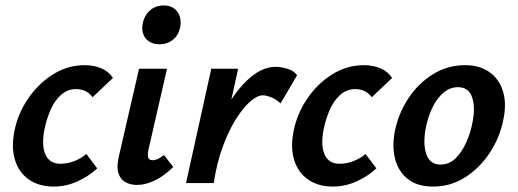

<svg xmlns="http://www.w3.org/2000/svg" viewBox="-20 -674 1906 707"><path d="M178 13Q124 13 87 -12.5Q50 -38 35.5 -84Q21 -130 33 -191Q46 -256 83.5 -311Q121 -366 175 -400Q229 -434 292 -434Q326 -434 353 -422.5Q380 -411 396 -387L321 -316Q308 -333 292.5 -339.5Q277 -346 261 -346Q228 -346 204 -324Q180 -302 165.5 -268Q151 -234 144 -199Q132 -138 147.5 -104.5Q163 -71 202 -71Q230 -71 255.5 -81.5Q281 -92 298 -107L338 -54Q307 -25 265 -6Q223 13 178 13Z M484 7Q460 7 441.5 -3.5Q423 -14 416 -36.5Q409 -59 417 -95L492 -421H595L527 -124Q523 -106 525.5 -95Q528 -84 542 -84Q550 -84 559.5 -88Q569 -92 584 -103L618 -59Q584 -26 550 -9.5Q516 7 484 7ZM567 -511Q544 -511 528.5 -521.5Q513 -532 507 -550Q501 -568 506 -590Q512 -618 532.5 -636Q553 -654 583 -654Q606 -654 621 -643Q636 -632 642 -613.5Q648 -595 643 -572Q637 -544 616.5 -527.5Q596 -511 567 -511Z M715 0Q742 -130 787 -226Q832 -322 886.5 -375Q941 -428 995 -428Q1013 -428 1037.5 -421Q1062 -414 1074 -397L1013 -293Q1000 -307 980.5 -315Q961 -323 948 -323Q927 -323 900.5 -299.5Q874 -276 847.5 -233.5Q821 -191 799.5 -131.5Q778 -72 767 0ZM665 0 758 -421H857L764 0Z M1206 13Q1152 13 1115 -12.5Q1078 -38 1063.5 -84Q1049 -130 1061 -191Q1074 -256 1111.5 -311Q1149 -366 1203 -400Q1257 -434 1320 -434Q1354 -434 1381 -422.5Q1408 -411 1424 -387L1349 -316Q1336 -333 1320.5 -339.5Q1305 -346 1289 -346Q1256 -346 1232 -324Q1208 -302 1193.5 -268Q1179 -234 1172 -199Q1160 -138 1175.5 -104.5Q1191 -71 1230 -71Q1258 -71 1283.5 -81.5Q1309 -92 1326 -107L1366 -54Q1335 -25 1293 -6Q1251 13 1206 13Z M1575 13Q1517 13 1482 -14.5Q1447 -42 1435 -88.5Q1423 -135 1434 -191Q1447 -256 1483.5 -311.5Q1520 -367 1574 -400.5Q1628 -434 1692 -434Q1747 -434 1783 -408Q1819 -382 1832.5 -336.5Q1846 -291 1833 -231Q1820 -167 1783.5 -111.5Q1747 -56 1693.5 -21.5Q1640 13 1575 13ZM1602 -68Q1634 -68 1657.5 -91Q1681 -114 1697 -150Q1713 -186 1720 -224Q1731 -278 1718.5 -315.5Q1706 -353 1666 -353Q1638 -353 1614 -333.5Q1590 -314 1573 -279.5Q1556 -245 1547 -199Q1537 -141 1550.5 -104.5Q1564 -68 1602 -68Z"/></svg>

Font: Ysabeau
Style: Bold Italic
Weight: 700
Italic angle: -12°
Designer: Christian Thalmann (Catharsis Fonts)
Version: Version 2.002